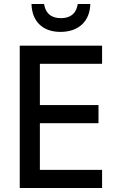

<svg xmlns="http://www.w3.org/2000/svg" viewBox="-20 -943 603 963"><path d="M283 -783C376 -783 431 -838 433 -923H370C361 -868 326 -852 285 -852C246 -852 210 -868 201 -923H138C140 -836 194 -783 283 -783ZM79 0H492V-91H180V-325H474V-416H180V-623H492V-714H79Z"/></svg>

Font: Noto Sans Mono SemiCondensed Medium
Style: Regular
Weight: 500
Width: 4
Designer: Monotype Design Team
Foundry: Monotype Imaging Inc.
Version: Version 2.014